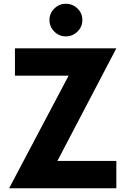

<svg xmlns="http://www.w3.org/2000/svg" viewBox="-20 -1009 680 1029"><path d="M332.5 -814Q296.9 -814 271 -839.8Q245.1 -865.7 245.1 -901.4Q245.1 -937.5 271 -963.1Q296.9 -988.8 332.5 -988.8Q369.1 -988.8 395.3 -963.4Q421.4 -938 421.4 -901.4Q421.4 -865.7 395.3 -839.8Q369.1 -814 332.5 -814ZM603.5 -750 287.6 -146.5H603.5V0H28.8L347.7 -603.5H60.1V-750Z"/></svg>

Font: Now Alt
Style: Bold
Weight: 700
Designer: Alfredo Marco Pradil
Foundry: Alfredo Marco Pradil
Version: Version 1.002;PS 001.002;hotconv 1.0.88;makeotf.lib2.5.64775